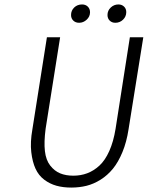

<svg xmlns="http://www.w3.org/2000/svg" viewBox="-20 -827 661 859"><path d="M334 -725.1Q317.9 -725.1 307.9 -734.9Q297.9 -744.6 297.9 -759.8Q297.9 -779.8 312 -793.5Q326.2 -807.1 347.2 -807.1Q362.8 -807.1 372.8 -797.4Q382.8 -787.6 382.8 -772Q382.8 -752.9 367.9 -739Q353 -725.1 334 -725.1ZM496.1 -725.1Q480.5 -725.1 470.7 -734.9Q460.9 -744.6 460.9 -759.8Q460.9 -779.8 475.6 -793.5Q490.2 -807.1 509.8 -807.1Q524.9 -807.1 534.9 -797.6Q544.9 -788.1 544.9 -772.9Q544.9 -752.9 530.5 -739Q516.1 -725.1 496.1 -725.1ZM298.8 12.2Q262.2 12.2 232.4 3.9Q202.6 -4.4 177.7 -23.2Q152.8 -42 138.9 -72.3Q125 -102.5 119.9 -146.5Q114.7 -190.4 125 -249L189.9 -660.2H249L184.1 -251Q176.3 -191.4 180.9 -151.1Q185.5 -110.8 204.6 -86.4Q223.6 -62 249 -51.5Q274.4 -41 308.1 -41Q341.3 -41 370.1 -51.8Q398.9 -62.5 424.6 -85.9Q450.2 -109.4 469 -151.4Q487.8 -193.4 497.1 -251L561 -660.2H621.1L555.2 -249Q546.4 -191.4 527.8 -146.5Q509.3 -101.6 485.1 -72Q460.9 -42.5 430.2 -23.2Q399.4 -3.9 367.2 4.2Q335 12.2 298.8 12.2Z"/></svg>

Font: Office Code Pro D Light Italic
Style: Regular
Weight: 300
Italic angle: -9°
Designer: Nathan Rutzky & Paul D. Hunt
Foundry: Adobe Systems Incorporated
Version: Version 1.004;PS 001.004;hotconv 1.0.70;makeotf.lib2.5.58329